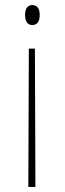

<svg xmlns="http://www.w3.org/2000/svg" viewBox="-20 -563 256 759"><path d="M107 -543C93 -543 79 -533 79 -504C79 -474 93 -464 107 -464C124 -464 137 -474 137 -504C137 -533 124 -543 107 -543ZM118 -371H94L92 176H120Z"/></svg>

Font: Noto Serif Hebrew ExtraCondensed Thin
Style: Regular
Weight: 100
Width: 2
Designer: Monotype Design Team
Foundry: Monotype Imaging Inc.
Version: Version 2.004